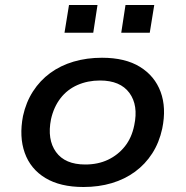

<svg xmlns="http://www.w3.org/2000/svg" viewBox="-20 -739 742 768"><path d="M314 9Q221 9 161.5 -27Q102 -63 79 -127.5Q56 -192 72 -275Q84 -330 112 -373.5Q140 -417 181 -447Q222 -477 274.5 -492.5Q327 -508 388 -508Q481 -508 540 -471.5Q599 -435 622.5 -371.5Q646 -308 629 -225Q617 -169 589 -125.5Q561 -82 520 -52Q479 -22 427 -6.5Q375 9 314 9ZM321 -81Q372 -81 412 -100Q452 -119 479.5 -153.5Q507 -188 517 -238Q534 -318 497.5 -367.5Q461 -417 380 -417Q331 -417 290 -399Q249 -381 222 -346Q195 -311 184 -262Q168 -181 204 -131Q240 -81 321 -81ZM465 -608 482 -719H597L579 -608ZM238 -608 256 -719H370L353 -608Z"/></svg>

Font: Nunito Sans 7pt SemiExpanded SemiBold
Style: Italic
Weight: 600
Width: 6
Italic angle: -9°
Designer: Vernon Adams
Foundry: Vernon Adams
Version: Version 3.101;gftools[0.9.27]